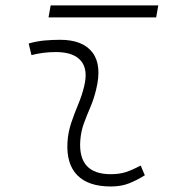

<svg xmlns="http://www.w3.org/2000/svg" viewBox="-20 -673 626 703"><path d="M495.1 -66.9 510.3 -31.2Q483.4 -14.2 453.9 -2.2Q424.3 9.8 385.7 9.8Q303.2 9.8 262.7 -31.7Q222.2 -73.2 227.1 -153.3Q229.5 -189.9 241.2 -224.4Q252.9 -258.8 266.6 -291.5Q280.3 -324.2 287.6 -355Q303.7 -417.5 276.6 -450Q249.5 -482.4 184.6 -482.4Q138.2 -482.4 95.2 -471.2L85 -513.7Q113.8 -522 142.6 -524.7Q171.4 -527.3 200.2 -527.3Q283.2 -527.3 318.6 -480.7Q354 -434.1 332 -345.2Q323.7 -310.5 310.8 -280.5Q297.9 -250.5 287.1 -221.2Q276.4 -191.9 273.9 -157.7Q265.6 -35.2 385.3 -35.2Q416 -35.2 439.5 -42.5Q462.9 -49.8 495.1 -66.9ZM157.7 -609.4 165.5 -653.3H559.6L551.8 -609.4Z"/></svg>

Font: Cascadia Code ExtraLight
Style: Italic
Weight: 200
Italic angle: -10°
Monospace: yes
Designer: Aaron Bell
Foundry: Saja Typeworks
Version: Version 2404.023; ttfautohint (v1.8.4)